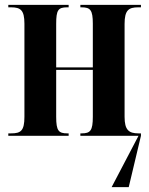

<svg xmlns="http://www.w3.org/2000/svg" viewBox="-20 -556 611 786"><path d="M14 0H261V-10H256C220 -10 210 -20 210 -78V-270H360V-78C360 -21 350 -10 314 -10H309V0H547L437 210H507L557 0V-10H547C507 -10 490 -24 490 -78V-458C490 -515 507 -526 546 -526H557V-536H309V-526H314C350 -526 360 -515 360 -459V-280H210V-458C210 -515 218 -526 255 -526H261V-536H14V-526H25C64 -526 80 -515 80 -459V-78C80 -20 65 -10 25 -10H14Z"/></svg>

Font: Noto Serif Display ExtraCondensed
Style: Bold
Weight: 700
Width: 2
Designer: Monotype Design Team
Foundry: Monotype Imaging Inc.
Version: Version 2.009